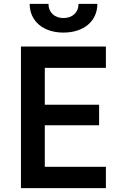

<svg xmlns="http://www.w3.org/2000/svg" viewBox="-20 -970 640 990"><path d="M307 -802C412 -802 482 -861 482 -950H385C385 -906 354 -877 307 -877C261 -877 230 -906 230 -950H133C133 -861 203 -802 307 -802ZM88 0H526V-110H211V-324H491V-430H211V-620H526V-730H88Z"/></svg>

Font: JetBrains Mono
Style: Bold
Weight: 558
Monospace: yes
Designer: Philipp Nurullin, Konstantin Bulenkov
Foundry: JetBrains
Version: Version 2.305